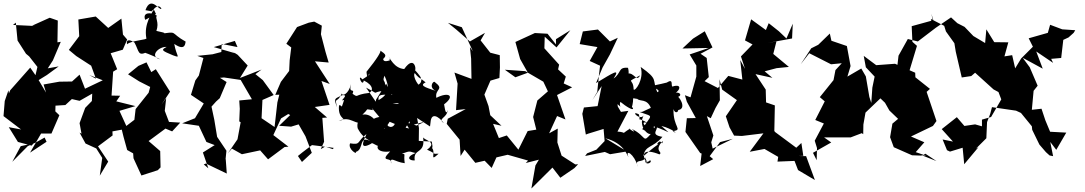

<svg xmlns="http://www.w3.org/2000/svg" viewBox="-55 -888 6174 1093"><path d="M222 -283 235 -285 317 -290 354 -324 398 -314 470 -355 468 -313 430 -274 398 -187 409 -127 398 -133 432 -71 493 -43 527 11 513 112 561 32 503 -55 586 -117 585 -140 671 -156 625 -257 716 -284 607 -311 629 -343 580 -344 589 -480 612 -494 575 -585 644 -605 669 -663 645 -691 636 -782 561 -729 490 -794 391 -777 396 -682 337 -604 379 -569 464 -514 491 -440 453 -461 530 -431 429 -383 398 -463 355 -424 283 -423 193 -407 207 -361 165 -432 212 -461 279 -510 217 -499 246 -544 291 -650 272 -647 274 -771 228 -787 128 -742 143 -740 19 -746 35 -759 45 -657 93 -582 111 -567 158 -507 147 -460 117 -503 3 -374 -4 -357 -7 -374 -28 -313 -35 -227 65 -151 -5 -164 47 -80 125 -59 136 -72 63 -56 15 33 103 -56 151 -78 199 -105 210 -81 116 -19 179 -128H238L283 -232L260 -254L261 -289L224 -324Z M733 -513 674 -465 737 -425 800 -393 791 -360 717 -267 710 -206 638 -151 648 -110 669 -34 703 -15 705 13 750 111 843 81 859 65 857 -28 791 -85 887 -156 925 -140 971 -190 907 -194 883 -257 891 -329 864 -292 913 -366 832 -494 796 -471 807 -476 779 -533ZM823 -830C804 -819 843 -876 864 -839C855 -822 804 -918 773 -830C832 -822 792 -819 818 -832C811 -811 763 -753 778 -671C789 -661 695 -659 668 -636C661 -672 695 -657 711 -645C738 -595 729 -563 787 -595C716 -594 747 -606 858 -550C792 -565 847 -624 894 -621C858 -603 868 -599 930 -573C978 -556 949 -566 937 -638C1005 -591 999 -650 1002 -651C909 -703 961 -711 860 -695C919 -699 837 -709 835 -713C854 -762 824 -789 839 -798C802 -822 754 -817 772 -775L833 -808Z M1641 0 1667 -21 1721 -62 1802 -52 1839 -39 1845 -46 1795 -53 1771 -39 1790 -81 1780 -217 1807 -219 1737 -279 1821 -291 1775 -427 1822 -410 1738 -539 1816 -532 1798 -593 1772 -693 1777 -742 1734 -765 1703 -759 1636 -734 1575 -639 1603 -618 1594 -545 1591 -484 1544 -422 1512 -348 1535 -349 1524 -305 1508 -165 1434 -215 1439 -319 1503 -347 1441 -432 1399 -466 1434 -492 1311 -444 1355 -515 1298 -576 1251 -606 1283 -585 1162 -620 1282 -655 1297 -620 1207 -638 1205 -592 1155 -579 1068 -570 1103 -558 1077 -458 1057 -430 1032 -348 1105 -299 1055 -215 982 -186 1077 -172 1120 -80 1167 -62 1100 -20 1131 70 1105 48 1117 43 1236 100 1230 17 1229 20 1234 -30 1181 -109 1165 -206 1149 -281 1175 -310 1196 -329 1235 -421 1197 -445 1220 -447 1315 -433 1379 -323 1307 -316 1310 -269 1307 -197 1315 -192 1297 -95 1242 -15 1265 -42 1322 -10 1426 -32 1471 19 1565 -51 1587 -53 1501 -119 1545 -214 1601 -248 1578 -334 1597 -398 1663 -417 1550 -392 1558 -296 1584 -240 1597 -233 1534 -172 1602 -167 1645 -180 1684 -112 1720 -18 1664 34Z M2085 -317C2089 -297 2078 -320 2029 -389C2117 -344 2049 -363 2130 -371C2152 -442 2115 -412 2134 -457C2162 -395 2164 -354 2100 -318C2093 -369 2151 -335 2205 -360C2195 -294 2200 -355 2217 -370C2205 -309 2239 -285 2180 -301C2234 -298 2244 -309 2302 -291C2333 -279 2345 -273 2374 -322L2328 -328L2228 -395L2174 -348L2143 -412L2086 -321ZM2316 -173C2241 -204 2249 -181 2298 -129C2292 -174 2312 -133 2193 -183C2181 -157 2153 -156 2122 -206C2135 -207 2147 -120 2122 -173C2101 -138 2140 -140 2176 -220C2089 -234 2059 -206 2066 -199C2104 -186 2054 -247 2008 -235C2072 -296 2005 -263 2042 -265L2068 -261L2062 -273L2154 -163L2148 -201L2252 -158L2297 -231L2393 -168L2396 -192C2400 -248 2439 -229 2472 -187C2432 -214 2492 -215 2493 -262C2487 -236 2480 -247 2473 -294C2538 -343 2499 -367 2429 -331C2419 -384 2478 -377 2420 -421C2412 -431 2379 -387 2433 -367C2396 -384 2320 -397 2368 -419C2323 -456 2361 -426 2327 -406C2308 -429 2297 -462 2306 -472C2333 -435 2372 -419 2302 -495C2319 -461 2312 -589 2246 -495C2188 -500 2167 -555 2150 -576C2196 -515 2148 -571 2165 -545C2093 -519 2153 -602 2106 -537C2156 -571 2141 -578 2109 -601C2119 -599 2092 -554 2031 -479C2039 -468 2026 -498 2035 -452C2051 -478 2069 -473 2008 -436C1975 -475 2009 -386 2016 -430C2074 -401 2069 -369 2046 -359C1958 -349 1989 -329 1952 -354C1967 -391 1928 -349 1943 -409C1929 -350 1892 -339 1891 -356C1863 -294 1848 -342 1864 -277C1842 -333 1853 -325 1893 -346C1939 -351 1868 -306 1904 -319C1883 -257 1897 -291 1875 -289C1865 -198 1937 -217 1873 -199C1940 -234 1972 -168 2016 -194C2022 -217 1970 -216 1981 -158C2002 -117 2026 -100 2053 -85C1985 -119 2019 -36 1970 -23C1982 -4 1923 -39 1938 -72C2001 -62 1974 -80 2031 -125C2027 -108 1975 -24 2060 -71C2058 -85 2123 -28 2111 -73C2074 -49 2101 -16 2166 -26C2099 42 2182 0 2171 43C2165 -2 2190 34 2249 41C2241 -16 2258 -9 2233 -13C2287 -33 2273 -24 2311 -17C2250 7 2277 28 2306 25C2295 -47 2370 -7 2353 -110C2349 -90 2444 -83 2376 -36C2434 -10 2403 -12 2442 -13C2379 45 2441 -35 2391 -55C2406 -36 2411 -43 2403 -82L2329 -86L2330 -159L2315 -239L2269 -285L2279 -173L2363 -195Z M2949 -142 2896 -36 2830 -117 2785 -102 2752 -183 2800 -172 2736 -232 2726 -284 2699 -359 2701 -346 2737 -429 2788 -444 2791 -504 2790 -574 2736 -588 2681 -658 2706 -701 2620 -652 2542 -720 2495 -758 2574 -733 2637 -596 2620 -620 2627 -554 2629 -439 2532 -475 2550 -412 2541 -261 2596 -267 2494 -212 2488 -183 2563 -91 2560 -116 2567 0 2590 -36 2651 39 2704 27 2744 68 2771 8 2835 -7 2951 26 2938 40 3052 11 3020 9 2993 54 2970 185 3090 66 3135 124 3139 121 3215 69 3236 47 3220 48 3142 -2 3118 -77 3120 -156 3071 -129 3117 -229 3088 -239 3164 -208 3116 -347 3202 -391 3154 -413 3166 -452 3122 -493 3128 -520 3044 -613 3046 -679 3113 -618 3192 -716 3110 -665V-635L3062 -696L2990 -700L2879 -649L2906 -552L2950 -474L2879 -448L2819 -491L2935 -483L3038 -423L3064 -368L3004 -316L2980 -222L2998 -150Z M3436 -314C3504 -263 3463 -279 3477 -308C3508 -282 3555 -253 3548 -274C3517 -294 3529 -308 3539 -266C3562 -343 3532 -329 3573 -325C3588 -309 3628 -328 3650 -274C3589 -247 3609 -251 3585 -251C3671 -219 3656 -242 3600 -151C3609 -159 3620 -113 3659 -184C3625 -135 3575 -218 3642 -182C3548 -239 3599 -178 3582 -237C3526 -265 3594 -190 3614 -238C3567 -172 3645 -101 3656 -133C3600 -66 3630 -111 3542 -154C3582 -117 3510 -163 3532 -156C3470 -118 3522 -135 3460 -139L3522 -257L3480 -251L3462 -281L3457 -317L3500 -439L3423 -390L3419 -281ZM3276 0 3388 -23 3418 -10 3514 -26 3391 -101C3503 -73 3519 9 3522 4C3503 -40 3554 -15 3577 62C3554 10 3602 46 3621 7C3603 64 3665 39 3646 24C3608 63 3606 -36 3632 46C3588 -16 3613 -44 3699 -9C3722 -24 3663 -27 3718 -86C3714 -47 3709 -108 3686 -68C3695 -57 3719 -96 3608 1C3617 -63 3662 -44 3716 -109C3634 -123 3707 -153 3678 -181C3674 -162 3665 -147 3667 -169C3763 -136 3772 -114 3710 -171C3773 -156 3815 -116 3775 -141C3836 -151 3776 -160 3779 -267C3793 -225 3820 -271 3797 -261C3869 -261 3799 -359 3799 -335C3838 -343 3809 -377 3771 -351C3809 -357 3840 -417 3772 -395C3764 -406 3779 -441 3742 -419C3761 -422 3667 -400 3645 -398C3650 -394 3716 -375 3687 -363C3654 -438 3698 -432 3592 -507C3614 -437 3559 -364 3552 -379C3551 -449 3501 -410 3589 -459C3563 -410 3552 -505 3490 -455C3500 -422 3535 -447 3520 -502C3462 -507 3484 -473 3438 -441C3479 -504 3435 -473 3338 -415L3375 -503L3417 -578L3462 -673L3417 -652L3349 -720L3263 -709L3245 -637L3346 -620L3302 -541L3361 -514L3355 -464L3345 -365L3317 -318L3370 -398L3347 -284L3269 -276L3260 -240L3280 -122L3293 -127L3381 -154L3387 -85L3340 -36L3287 -15Z M4518 -1 4507 -74 4478 -47 4358 -136 4353 -142 4356 -288 4306 -305 4304 -378 4246 -466 4342 -445 4298 -482 4366 -500 4436 -507 4347 -581 4365 -652 4317 -644 4454 -669 4458 -753 4422 -669 4379 -710 4321 -756 4305 -717 4221 -778 4186 -658 4229 -635 4163 -567 4186 -496 4159 -546 4171 -435 4091 -456 4032 -387 3956 -426 3980 -449 3968 -558 3933 -582 4001 -618 3957 -710 3890 -668 3830 -612 3980 -615 3871 -578 3909 -515V-452L3876 -334L3844 -346L3855 -309L3906 -216L3855 -215L3847 -137L3931 -17L3939 -14L3931 57L4005 18L3985 1L4044 -79L4117 -98L4002 -42L3994 -78L4006 -117L3969 -227L3991 -215L4018 -273L4043 -317L4041 -437L4056 -378L4140 -318L4077 -226L4098 -163L4124 -116L4168 -114L4291 -129L4213 -24L4297 -40L4375 5L4371 32L4468 28L4488 80L4584 137L4534 1L4490 0Z M5219 -1 5158 -22 5207 -78 5131 -111 5256 -171 5276 -199 5220 -365 5239 -382 5156 -448 5155 -474 5123 -488 5165 -627 5139 -650 5135 -739 5255 -772 5247 -810 5271 -729 5170 -652 5113 -666 5060 -571 5054 -519 5040 -525 4933 -517 4862 -570 4874 -505 4924 -452 4911 -389 4905 -302 4894 -336 4874 -453 4848 -498 4769 -452 4787 -512 4766 -626 4678 -656 4669 -697 4603 -633 4563 -613 4503 -522 4552 -585 4676 -522 4737 -528 4701 -489 4690 -432 4612 -335 4640 -311 4586 -205 4635 -185 4583 -87 4596 -45 4594 24 4573 -18 4677 -77 4636 -106H4788L4851 -130L4859 -124L4860 -179L4872 -247L4962 -333L5024 -257L5054 -216L5041 -265L4974 -327L4931 -353L4983 -303L5008 -259L5083 -187L5107 -138L5081 -231L5025 -184L5024 -177L5012 -107L5033 -50L5137 -4L5196 -2L5213 -13L5276 29L5188 -6Z M6057 -701 6066 -716 5992 -721 5923 -747 5910 -701 5801 -670 5825 -622 5758 -555 5724 -499 5707 -574 5663 -567 5685 -647 5605 -648 5560 -721 5553 -643 5486 -683 5436 -735 5395 -756 5359 -789 5259 -721 5244 -780 5320 -741 5330 -709 5378 -642 5386 -593 5420 -447 5474 -455 5496 -474 5601 -379 5629 -364 5645 -322 5587 -222 5535 -207V-169L5496 -180L5435 -171L5392 -221L5306 -153L5370 -82L5311 -94L5336 -33L5353 -25L5425 -47L5434 47L5515 -50L5501 -42L5560 -101L5564 -193L5582 -240L5592 -278L5729 -258L5757 -245L5819 -169L5821 -149L5862 -65L5899 -22L5920 -3L5940 1L5916 -119L5895 -118L5958 -35L6015 -133L5923 -138L5896 -203L5874 -269L5819 -263L5829 -371L5852 -400L5807 -505L5767 -559L5881 -497L5844 -595L5940 -530L5929 -553L5986 -558L5998 -661L6028 -675Z"/></svg>

Font: Hussar Lance
Style: Regular
Weight: 700
Foundry: Cannot Into Space Fonts, PlusOne Fonts
Version: Version 2.27